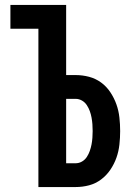

<svg xmlns="http://www.w3.org/2000/svg" viewBox="-20 -755 540 775"><path d="M135 0V-639H22V-735H247V-452H285Q313 -452 339.5 -445Q366 -438 388 -422Q410 -406 425.5 -382.5Q441 -359 450 -333.5Q459 -308 462 -280.5Q465 -253 465 -226Q465 -199 462 -171.5Q459 -144 450 -118.5Q441 -93 425.5 -70Q410 -47 388 -30.5Q366 -14 339.5 -7Q313 0 285 0ZM247 -96H285Q299 -96 311 -103Q323 -110 330.5 -121.5Q338 -133 342.5 -146Q347 -159 349.5 -172Q352 -185 353 -199Q354 -213 354 -226Q354 -240 353 -253.5Q352 -267 349.5 -280.5Q347 -294 342.5 -306.5Q338 -319 330.5 -330.5Q323 -342 311 -349Q299 -356 285 -356H247Z"/></svg>

Font: Iosevka SS08 Regular
Style: Bold
Weight: 700
Monospace: yes
Designer: Belleve Invis
Foundry: Belleve Invis
Version: Version 16.3.4; ttfautohint (v1.8.4)